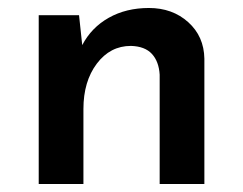

<svg xmlns="http://www.w3.org/2000/svg" viewBox="-20 -461 609 481"><path d="M492 -314V0H380V-274Q378 -307 360.5 -326Q343 -345 308 -346Q256 -346 222.5 -301.5Q189 -257 189 -188V0H77V-423H178L186 -348Q209 -392 252.5 -416.5Q296 -441 353 -441Q412 -441 451.5 -405.5Q491 -370 492 -314Z"/></svg>

Font: Josefin Sans SemiBold
Style: Regular
Weight: 600
Designer: Santiago Orozco
Foundry: Typemade
Version: Version 2.000